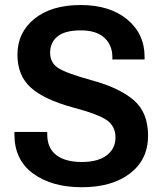

<svg xmlns="http://www.w3.org/2000/svg" viewBox="-20 -746 655 780"><path d="M38.6 -199.2Q38.6 -96.7 114.5 -41Q190.4 14.6 312.5 14.6Q435.1 14.6 508.3 -41.5Q581.5 -97.7 581.5 -194.8Q581.5 -288.6 523.9 -338.6Q466.3 -388.7 354.5 -419.4Q247.6 -448.7 215.6 -470.2Q183.6 -491.7 183.6 -531.7Q183.6 -573.7 213.9 -598.1Q244.1 -622.6 308.1 -622.6Q371.6 -622.6 404.1 -592.5Q436.5 -562.5 436.5 -513.7V-504.4H567.4V-514.6Q567.4 -608.9 496.6 -667.2Q425.8 -725.6 307.6 -725.6Q189 -725.6 119.9 -669.7Q50.8 -613.8 50.8 -523.4Q51.3 -437.5 106.2 -389.2Q161.1 -340.8 274.4 -310.1Q381.3 -281.7 415.3 -256.8Q449.2 -231.9 449.2 -187.5Q449.2 -142.6 413.8 -115.2Q378.4 -87.9 312 -87.9Q245.6 -87.9 208.7 -116Q171.9 -144 171.9 -200.7V-210H38.6Z"/></svg>

Font: Roboto Flex
Style: wght 600 wdth 100 opsz 14.0 GRAD 0.00 slnt 0.00 XTRA 468 XOPQ 96 YOPQ 79 YTLC 514 YTUC 712 YTAS 750 YTDE -203.00 YTFI 738
Weight: 600
Designer: Berlow after Robertson
Foundry: Google
Version: Version 3.100